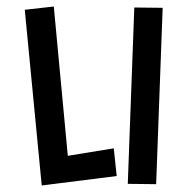

<svg xmlns="http://www.w3.org/2000/svg" viewBox="-20 -540 593 589"><path d="M56 -510 145 -520 188 -62 329 -85 338 0 108 29ZM392 -517 479 -516 459 25 372 24Z"/></svg>

Font: Stick
Style: Regular
Weight: 400
Designer: Fontworks Inc.
Foundry: Fontworks Inc.
Version: Version 1.100